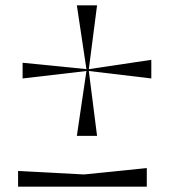

<svg xmlns="http://www.w3.org/2000/svg" viewBox="-20 -702 640 722"><path d="M48 0H532V-70L296 -46L48 -59ZM269 -191H345L314 -435L549 -407V-477L314 -442L345 -682H269L305 -442L65 -466V-407L305 -435Z"/></svg>

Font: Sinistre
Style: Regular
Weight: 400
Designer: Jules Durand
Foundry: Collletttivo
Version: Version 69.420;Glyphs 3.2 (3217)